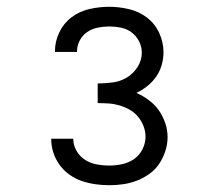

<svg xmlns="http://www.w3.org/2000/svg" viewBox="-20 -863 640 566"><path d="M302 -317Q281 -317 260.5 -320Q240 -323 221 -329.5Q202 -336 185 -348Q168 -360 156 -376.5Q144 -393 137.5 -412.5Q131 -432 131 -453Q131 -453 131 -453.5Q131 -454 131 -454H196Q196 -454 196 -454Q196 -454 196 -453Q196 -435 205.5 -418.5Q215 -402 230.5 -392Q246 -382 264.5 -378.5Q283 -375 302 -375Q321 -375 340 -379Q359 -383 375 -394Q391 -405 400 -423Q409 -441 409 -460Q409 -476 403 -491.5Q397 -507 386.5 -519.5Q376 -532 361.5 -540Q347 -548 331.5 -552.5Q316 -557 300 -558Q284 -559 268 -559V-617Q290 -617 312.5 -620Q335 -623 354 -634.5Q373 -646 385.5 -665.5Q398 -685 398 -708Q398 -725 390 -741Q382 -757 368 -767.5Q354 -778 336.5 -781.5Q319 -785 302 -785Q285 -785 268 -781.5Q251 -778 237 -768.5Q223 -759 215 -743.5Q207 -728 207 -711Q207 -711 207 -710.5Q207 -710 207 -710H142Q142 -710 142 -710.5Q142 -711 142 -712Q142 -741 155 -768Q168 -795 191.5 -812.5Q215 -830 244 -836.5Q273 -843 302 -843Q331 -843 360.5 -836Q390 -829 413.5 -811Q437 -793 449.5 -765.5Q462 -738 462 -709Q462 -690 456.5 -671Q451 -652 440 -636.5Q429 -621 414 -609Q399 -597 382 -589Q401 -581 418.5 -568Q436 -555 448 -538Q460 -521 467 -500.5Q474 -480 474 -459Q474 -438 467.5 -418Q461 -398 449.5 -380.5Q438 -363 420.5 -350.5Q403 -338 383.5 -330.5Q364 -323 343.5 -320Q323 -317 302 -317Z"/></svg>

Font: Iosevka SS04 Light Extended
Style: Regular
Weight: 300
Width: 7
Monospace: yes
Designer: Belleve Invis
Foundry: Belleve Invis
Version: Version 19.0.0; ttfautohint (v1.8.4)